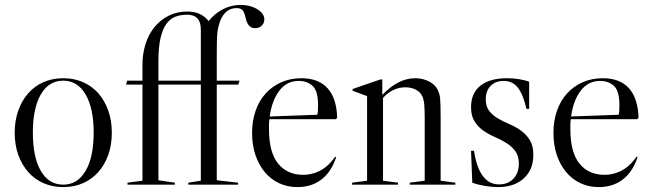

<svg xmlns="http://www.w3.org/2000/svg" viewBox="-20 -753 2660 783"><path d="M238 -434Q282 -434 318.5 -418Q355 -402 381 -372.5Q407 -343 421.5 -302Q436 -261 436 -212Q436 -162 421.5 -121.5Q407 -81 381 -51.5Q355 -22 318.5 -6Q282 10 238 10Q194 10 157.5 -6Q121 -22 95 -51.5Q69 -81 54.5 -121.5Q40 -162 40 -212Q40 -261 54.5 -302Q69 -343 95 -372.5Q121 -402 157.5 -418Q194 -434 238 -434ZM114 -212Q114 -112 146.5 -56Q179 0 238 0Q296 0 329 -56Q362 -112 362 -212Q362 -312 329 -368Q296 -424 238 -424Q179 -424 146.5 -368Q114 -312 114 -212Z M499 -424H561V-489Q561 -534 573.5 -573.5Q586 -613 610 -642.5Q634 -672 668 -689Q702 -706 744 -706Q800 -706 831 -667Q854 -697 888.5 -715Q923 -733 961 -733Q1000 -733 1029 -715.5Q1058 -698 1058 -674Q1058 -659 1047.5 -648.5Q1037 -638 1020 -638Q991 -638 982 -679Q977 -703 969 -711.5Q961 -720 945 -720Q899 -720 878 -668Q874 -657 871 -645.5Q868 -634 866.5 -619Q865 -604 864.5 -584Q864 -564 864 -537V-424H957L952 -408H864V-18L951 -8V0H748V-8L799 -16V-408H626V-18L693 -8V0H500V-8L561 -16V-408H494ZM799 -633Q799 -693 743 -693Q717 -693 695.5 -685Q674 -677 658.5 -655.5Q643 -634 634.5 -597Q626 -560 626 -502V-424H799Z M1349 -267H1079Q1077 -257 1077 -247Q1077 -237 1077 -226Q1077 -132 1114 -86Q1151 -40 1217 -40Q1250 -40 1281.5 -55Q1313 -70 1338 -102L1347 -114L1351 -112L1347 -101Q1327 -47 1287.5 -18.5Q1248 10 1193 10Q1152 10 1118 -6Q1084 -22 1059.5 -51.5Q1035 -81 1021.5 -121.5Q1008 -162 1008 -211Q1008 -260 1022.5 -301.5Q1037 -343 1063.5 -372Q1090 -401 1127 -417.5Q1164 -434 1209 -434Q1279 -434 1316 -393Q1353 -352 1355 -272ZM1198 -423Q1150 -423 1119.5 -383.5Q1089 -344 1080 -278L1274 -285Q1276 -291 1276.5 -302.5Q1277 -314 1277 -325Q1277 -382 1255 -402.5Q1233 -423 1198 -423Z M1603 -8V0H1416V-8L1477 -16V-361L1418 -383V-390L1531 -429H1539V-366Q1604 -434 1673 -434Q1704 -434 1729.5 -421Q1755 -408 1766 -385Q1769 -378 1771.5 -370Q1774 -362 1775 -349.5Q1776 -337 1776.5 -318Q1777 -299 1777 -271V-16L1837 -8V0H1651V-8L1712 -16V-271Q1712 -309 1710 -328.5Q1708 -348 1702 -361Q1694 -378 1675.5 -387.5Q1657 -397 1633 -397Q1582 -397 1542 -354V-16Z M2048 -434Q2073 -434 2097.5 -430Q2122 -426 2138 -420V-309H2127Q2113 -369 2091.5 -396Q2070 -423 2034 -423Q2001 -423 1981 -403Q1961 -383 1961 -348Q1961 -318 1975.5 -300Q1990 -282 2011.5 -269.5Q2033 -257 2058 -246.5Q2083 -236 2104.5 -220.5Q2126 -205 2140.5 -182Q2155 -159 2155 -122Q2155 -61 2116 -25.5Q2077 10 2011 10Q1986 10 1956.5 5Q1927 0 1906 -8L1901 -138H1913Q1934 -1 2015 -1Q2052 -1 2074 -24.5Q2096 -48 2096 -86Q2096 -117 2081.5 -136.5Q2067 -156 2045.5 -169.5Q2024 -183 1998.5 -194Q1973 -205 1951.5 -220Q1930 -235 1915.5 -257.5Q1901 -280 1901 -316Q1901 -373 1939 -403.5Q1977 -434 2048 -434Z M2578 -267H2308Q2306 -257 2306 -247Q2306 -237 2306 -226Q2306 -132 2343 -86Q2380 -40 2446 -40Q2479 -40 2510.5 -55Q2542 -70 2567 -102L2576 -114L2580 -112L2576 -101Q2556 -47 2516.5 -18.5Q2477 10 2422 10Q2381 10 2347 -6Q2313 -22 2288.5 -51.5Q2264 -81 2250.5 -121.5Q2237 -162 2237 -211Q2237 -260 2251.5 -301.5Q2266 -343 2292.5 -372Q2319 -401 2356 -417.5Q2393 -434 2438 -434Q2508 -434 2545 -393Q2582 -352 2584 -272ZM2427 -423Q2379 -423 2348.5 -383.5Q2318 -344 2309 -278L2503 -285Q2505 -291 2505.5 -302.5Q2506 -314 2506 -325Q2506 -382 2484 -402.5Q2462 -423 2427 -423Z"/></svg>

Font: Libre Caslon Display
Style: Regular
Weight: 400
Designer: Pablo Impallari, Rodrigo Fuenzalida
Foundry: Pablo Impallari, Rodrigo Fuenzalida
Version: Version 1.002; ttfautohint (v1.5)